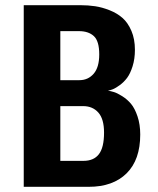

<svg xmlns="http://www.w3.org/2000/svg" viewBox="-20 -720 610 740"><path d="M71.5 0V-700H290Q319.5 -700 346.5 -696Q373.5 -692 402.5 -680.5Q431.5 -669 452.2 -650.8Q473 -632.5 486.5 -601Q500 -569.5 500 -528Q500 -493 491 -464.5Q482 -436 469.8 -419.8Q457.5 -403.5 441.8 -392Q426 -380.5 415.5 -376.2Q405 -372 396 -370.5Q407 -369 419.8 -365Q432.5 -361 451.5 -349Q470.5 -337 485 -319.8Q499.5 -302.5 510 -271.5Q520.5 -240.5 520.5 -201.5Q520.5 -104 468 -52Q415.5 0 322 0ZM212.5 -411H286Q319.5 -411 341 -435.8Q362.5 -460.5 362.5 -510.5Q362.5 -561.5 341.8 -580.8Q321 -600 284.5 -600H212.5ZM212.5 -100H301.5Q341.5 -100 361.2 -125.8Q381 -151.5 381 -209Q381 -261.5 359 -286.2Q337 -311 300.5 -311H212.5Z"/></svg>

Font: League Mono Narrow SemiBold
Style: Regular
Weight: 600
Width: 3
Designer: Tyler Finck
Foundry: The League of Moveable Type / Tyler Finck
Version: Version 2.210